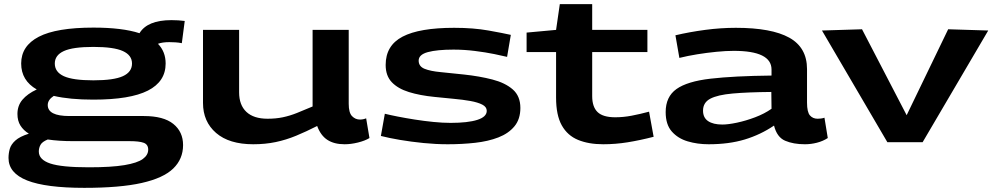

<svg xmlns="http://www.w3.org/2000/svg" viewBox="-20 -685 4790 925"><path d="M386 220Q201 220 111 184.5Q21 149 21 76Q21 54 27 32.5Q33 11 54 -8Q75 -27 119 -41Q93 -57 78.5 -80Q64 -103 64 -136Q64 -176 88 -204.5Q112 -233 157 -254Q82 -297 82 -379Q82 -464 167 -508Q252 -552 430 -552Q569 -552 652 -525Q690 -588 806 -588Q839 -588 870 -584L856 -477Q841 -480 825.5 -481Q810 -482 796 -482Q762 -482 741 -474Q778 -436 778 -379Q778 -292 692.5 -248.5Q607 -205 430 -205Q316 -205 239 -223Q210 -204 210 -179Q210 -126 314 -126H673Q768 -126 815 -88Q862 -50 862 14Q862 81 814.5 127Q767 173 662.5 196.5Q558 220 386 220ZM430 -298Q528 -298 572 -318Q616 -338 616 -379Q616 -419 572 -439Q528 -459 430 -459Q331 -459 287.5 -439Q244 -419 244 -379Q244 -338 287.5 -318Q331 -298 430 -298ZM167 45Q167 84 221.5 102.5Q276 121 408 121Q517 121 579.5 110.5Q642 100 668 81Q694 62 694 36Q694 11 672.5 3Q651 -5 604 -5H332Q298 -5 267.5 -7Q237 -9 210 -13Q183 -2 175 13Q167 28 167 45Z M1200 10Q1084 10 1021 -44.5Q958 -99 958 -189V-541H1132V-240Q1132 -179 1167 -146Q1202 -113 1269 -113Q1309 -113 1342.5 -120Q1376 -127 1410 -140.5Q1444 -154 1486 -172V-541H1660V-185Q1660 -142 1676 -125.5Q1692 -109 1714 -109Q1730 -109 1744 -115L1760 -20Q1739 -7 1705 1.5Q1671 10 1640 10Q1590 10 1557.5 -11Q1525 -32 1508 -78Q1455 -51 1406.5 -31Q1358 -11 1308 -0.5Q1258 10 1200 10Z M1815 -30 1834 -137Q1858 -131 1896 -123.5Q1934 -116 1978.5 -109Q2023 -102 2068 -97.5Q2113 -93 2151 -93Q2234 -93 2279.5 -107.5Q2325 -122 2325 -151Q2325 -170 2303.5 -181Q2282 -192 2246 -198.5Q2210 -205 2165 -209Q2120 -213 2074 -218Q2003 -225 1950 -241.5Q1897 -258 1867.5 -289Q1838 -320 1838 -372Q1838 -466 1919.5 -508.5Q2001 -551 2168 -551Q2261 -551 2333.5 -538Q2406 -525 2441 -517L2423 -411Q2403 -416 2361.5 -424.5Q2320 -433 2268 -439.5Q2216 -446 2165 -446Q2086 -446 2041.5 -434Q1997 -422 1997 -393Q1997 -365 2025.5 -353.5Q2054 -342 2103.5 -337.5Q2153 -333 2215 -326Q2290 -318 2352 -302Q2414 -286 2450.5 -254Q2487 -222 2487 -165Q2487 -111 2458.5 -76.5Q2430 -42 2381 -23Q2332 -4 2269 3Q2206 10 2137 10Q2080 10 2020 4Q1960 -2 1907 -11Q1854 -20 1815 -30Z M2886 10Q2816 10 2765 -11Q2714 -32 2686.5 -81Q2659 -130 2659 -215V-434H2517V-528L2659 -541L2677 -665H2833V-541H3099V-434H2833V-222Q2833 -170 2859 -145Q2885 -120 2944 -120Q2983 -120 3022.5 -127.5Q3062 -135 3107 -147L3129 -26Q3063 -9 3004 0.5Q2945 10 2886 10Z M3187 -145Q3187 -219 3239 -256Q3291 -293 3403.5 -306Q3516 -319 3697 -321V-350Q3697 -440 3515 -440Q3478 -440 3432 -435.5Q3386 -431 3339.5 -423.5Q3293 -416 3253 -406L3234 -515Q3302 -531 3377 -541Q3452 -551 3525 -551Q3697 -551 3782.5 -503.5Q3868 -456 3868 -352V-191Q3868 -145 3882 -129Q3896 -113 3919 -113Q3926 -113 3935 -114Q3944 -115 3952 -118L3968 -20Q3945 -5 3916 2.5Q3887 10 3858 10Q3802 10 3762.5 -7Q3723 -24 3709 -80Q3644 -36 3568 -13Q3492 10 3394 10Q3340 10 3293 -4Q3246 -18 3216.5 -51.5Q3187 -85 3187 -145ZM3367 -152Q3367 -118 3391.5 -101.5Q3416 -85 3460 -85Q3488 -85 3530.5 -94Q3573 -103 3618 -120Q3663 -137 3697 -161L3696 -242Q3583 -241 3510 -234.5Q3437 -228 3402 -209.5Q3367 -191 3367 -152Z M4255 0 3940 -538 4133 -544 4348 -130 4548 -544 4741 -538 4425 0Z"/></svg>

Font: Georama ExtraExtended SemiBold
Style: Regular
Weight: 600
Width: 8
Designer: Jean-Baptiste Levee
Foundry: Production Type
Version: Version 1.000